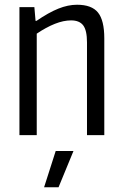

<svg xmlns="http://www.w3.org/2000/svg" viewBox="-20 -570 520 810"><path d="M215 67H290L227 220H166ZM62 -540H125L130 -482H134Q185 -517 226 -533.5Q267 -550 305 -550Q367 -550 393.5 -517Q420 -484 420 -408V0H347V-391Q347 -442 331 -463Q315 -484 280 -484Q248 -484 211.5 -469.5Q175 -455 135 -428V0H62Z"/></svg>

Font: Encode Sans Compressed
Style: Regular
Weight: 400
Designer: Pablo Impallari, Andres Torresi
Foundry: Pablo Impallari, Andres Torresi
Version: Version 1.000; ttfautohint (v1.00) -l 8 -r 50 -G 200 -x 14 -